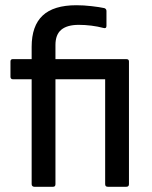

<svg xmlns="http://www.w3.org/2000/svg" viewBox="-20 -714 581 734"><path d="M111 0Q107 0 104 -2.5Q101 -5 101 -10V-411H29Q25 -411 22.5 -413.5Q20 -416 20 -420V-479Q20 -484 22.5 -486Q25 -488 29 -488H101V-535Q101 -615 143 -654.5Q185 -694 272 -694Q300 -694 330 -690.5Q360 -687 379 -683Q387 -680 387 -672V-615Q387 -604 376 -607Q353 -613 329 -616Q305 -619 281 -619Q237 -619 214.5 -600.5Q192 -582 192 -542V-488H463Q473 -488 473 -479V-10Q473 0 463 0H392Q382 0 382 -10V-411H192V-10Q192 0 183 0Z"/></svg>

Font: Sofia Sans Semi Condensed Medium
Style: Regular
Weight: 500
Designer: Botio Nikoltchev, Ani Petrova
Foundry: lettersoup
Version: Version 4.100